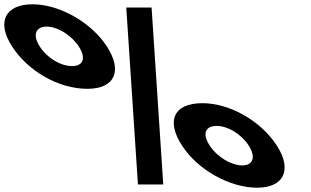

<svg xmlns="http://www.w3.org/2000/svg" viewBox="-450 -860 1451 895"><path d="M-393.5 -643C-319.6 -529 -177.9 -446 -42.9 -446C85.1 -446 122.4 -529 48.5 -643C-26.6 -759 -176.1 -840 -298.1 -840C-424.1 -840 -468.6 -759 -393.5 -643ZM256.6 -825H138.6L193 0H311ZM-264.5 -643C-299.5 -697 -283.7 -736 -232.7 -736C-182.7 -736 -117.5 -697 -82.5 -643C-47.5 -589 -62.5 -552 -113.5 -552C-167.5 -552 -229.5 -589 -264.5 -643ZM398.1 -182C473.2 -66 622.7 15 748.7 15C870.7 15 915.2 -66 840.1 -182C766.3 -296 621.5 -379 493.5 -379C358.5 -379 324.3 -296 398.1 -182ZM527.1 -182C492.1 -236 506.2 -273 560.2 -273C611.2 -273 674.1 -236 709.1 -182C744.1 -128 729.4 -89 679.4 -89C628.4 -89 562.1 -128 527.1 -182Z"/></svg>

Font: Hussar
Style: BdOpOblSeven
Weight: 700
Foundry: Cannot Into Space Fonts
Version: Version 2.00